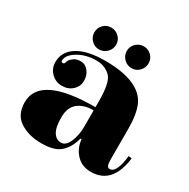

<svg xmlns="http://www.w3.org/2000/svg" viewBox="-149 -777 909 924"><g transform="rotate(30 305.5 -315.5)"><path d="M337 -160V-253Q333 -253 330 -253Q283 -253 251 -227.5Q219 -202 219 -146.5Q219 -91 235 -65.5Q251 -40 278 -40Q305 -40 321 -78Q337 -116 337 -160ZM544 -47Q582 -47 593 -147L611 -145Q592 10 472 10Q422 10 391 -23.5Q360 -57 356 -104H350Q336 -50 303 -20Q270 10 198.5 10Q127 10 78.5 -21.5Q30 -53 30 -122Q30 -271 337 -271V-304Q337 -401 313 -432Q302 -446 280.5 -457Q259 -468 229 -468Q172 -468 128.5 -442Q85 -416 85 -385Q85 -376 94 -376Q100 -376 102 -379.5Q104 -383 105 -386.5Q106 -390 107 -392.5Q108 -395 111.5 -401Q115 -407 129 -417Q143 -427 167 -427Q191 -427 208.5 -405.5Q226 -384 226 -353Q226 -322 203 -300.5Q180 -279 145 -279Q110 -279 85.5 -303.5Q61 -328 61 -363Q61 -421 114 -454.5Q167 -488 266.5 -488Q366 -488 425 -462Q484 -436 505 -388.5Q526 -341 526 -258V-88Q526 -47 544 -47ZM350 -538Q332 -556 332 -581Q332 -606 350 -623.5Q368 -641 393 -641Q418 -641 435.5 -623.5Q453 -606 453 -581Q453 -556 435.5 -538Q418 -520 393 -520Q368 -520 350 -538ZM169.5 -538Q152 -556 152 -581Q152 -606 169.5 -623.5Q187 -641 212 -641Q237 -641 255 -623.5Q273 -606 273 -581Q273 -556 255 -538Q237 -520 212 -520Q187 -520 169.5 -538Z"/></g></svg>

Font: Elsie Swash Caps Black
Style: Regular
Weight: 900
Designer: Alejandro Inler
Foundry: Alejandro Inler
Version: 1.003